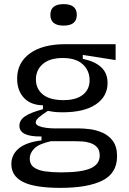

<svg xmlns="http://www.w3.org/2000/svg" viewBox="-20 -734 623 930"><path d="M273 176Q149 176 92 147.5Q35 119 35 61Q35 15 71 -15Q107 -45 181 -54V-73Q74 -71 74 -125Q74 -152 101 -170.5Q128 -189 188 -205V-224Q128 -225 95.5 -260.5Q63 -296 63 -353Q63 -430 124.5 -475Q186 -520 297 -520H540V-443L381 -468V-449Q439 -437 470 -408.5Q501 -380 501 -332Q501 -267 444.5 -228.5Q388 -190 282 -190Q268 -190 253 -191Q238 -192 212 -197Q185 -180 169 -166Q153 -152 153 -141Q153 -130 168.5 -123.5Q184 -117 206 -114.5Q228 -112 247 -112H363Q383 -112 413.5 -108.5Q444 -105 475 -92Q506 -79 526.5 -51.5Q547 -24 547 23Q547 105 476 140.5Q405 176 273 176ZM287 -249Q349 -249 381.5 -275Q414 -301 414 -345Q414 -392 381 -422.5Q348 -453 284 -453Q221 -453 187.5 -424Q154 -395 154 -349Q154 -304 187.5 -276.5Q221 -249 287 -249ZM275 101Q374 101 418.5 81.5Q463 62 463 19Q463 -7 450 -21Q437 -35 417 -41.5Q397 -48 376.5 -49Q356 -50 342 -50H226Q168 -37 146 -14.5Q124 8 124 34Q124 62 144 76.5Q164 91 198.5 96Q233 101 275 101ZM288 -610Q224 -610 224 -662Q224 -714 288 -714Q352 -714 352 -662Q352 -610 288 -610Z"/></svg>

Font: Bricolage Grotesque 10pt
Style: Regular
Weight: 400
Designer: Mathieu Triay
Foundry: Atelier Triay
Version: Version 1.000; ttfautohint (v1.8.4.7-5d5b);gftools[0.9.32]